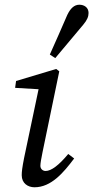

<svg xmlns="http://www.w3.org/2000/svg" viewBox="-20 -780 395 813"><path d="M72 -38C72 -4 98 13 126 13C197 13 249 -49 294 -109L269 -128C229 -80 197 -56 173 -56C162 -56 151 -64 151 -78C151 -89 155 -110 160 -135L231 -478L218 -488L48 -437L44 -408L163 -401L146 -415L82 -111C74 -70 72 -53 72 -38ZM191 -549 214 -534C254 -582 293 -628 333 -676C349 -695 355 -710 355 -725C355 -748 337 -760 316 -760C294 -760 278 -744 265 -717C241 -661 216 -605 191 -549Z"/></svg>

Font: Source Serif 4 Variable
Style: Italic
Weight: 400
Italic angle: -12°
Designer: Frank Grießhammer
Foundry: Adobe Systems Incorporated
Version: Version 4.004;hotconv 1.0.116;makeotfexe 2.5.65601